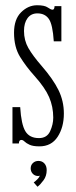

<svg xmlns="http://www.w3.org/2000/svg" viewBox="-20 -547 291 732"><path d="M130.5 11Q106 11 93 5Q80 -1 73.8 -7.2Q67.5 -13.5 61.5 -13.5Q52 -13.5 52 0H27.5V-138.5H57Q61 -72.5 76.8 -46.5Q92.5 -20.5 128.5 -20.5Q159 -20.5 171 -46.5Q183 -72.5 183 -98.5Q183 -140.5 167.2 -176.8Q151.5 -213 111.5 -257.5Q79.5 -293 56.5 -330.2Q33.5 -367.5 33.5 -422Q33.5 -473.5 60.5 -500.2Q87.5 -527 121.5 -527Q150 -527 162 -518.5Q174 -510 180.5 -510Q187.5 -510 188 -523.5H214V-389.5H185Q181 -453.5 166.2 -474.8Q151.5 -496 122.5 -496Q98.5 -496 85 -477.8Q71.5 -459.5 71.5 -429Q71.5 -393 88.2 -363.8Q105 -334.5 138.5 -296Q182 -246 202.8 -204Q223.5 -162 223.5 -114Q223.5 -62 199.8 -25.5Q176 11 130.5 11ZM123 165 108.5 148.5Q113.5 145.5 122.2 136.8Q131 128 131.5 122Q130.5 124 125.5 124Q113 124 105 115.5Q97 107 97 95Q97 82.5 105.5 74.5Q114 66.5 126.5 66.5Q140.5 66.5 149.2 76Q158 85.5 158 101.5Q158 124 146 140.2Q134 156.5 123 165Z"/></svg>

Font: Imbue 10pt ExtraLight
Style: Regular
Weight: 200
Designer: Tyler Finck
Foundry: Etcetera Type Company
Version: Version 1.102; ttfautohint (v1.8.3)